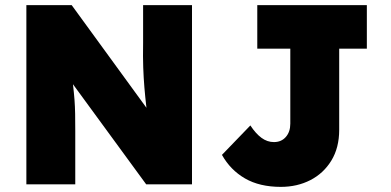

<svg xmlns="http://www.w3.org/2000/svg" viewBox="-20 -720 1528 750"><path d="M83 0V-700H260L552 -299Q547 -343 544 -379Q541 -415 539.5 -456Q538 -497 539 -553V-700H730V0H551L265 -391Q269 -357 271 -330.5Q273 -304 273.5 -275.5Q274 -247 274 -208V0ZM1077 10Q994 10 937 -23Q880 -56 847 -115L958 -230Q979 -198 1001.5 -181.5Q1024 -165 1050 -165Q1079 -165 1096.5 -185Q1114 -205 1114 -237V-530H985V-700H1413V-530H1305V-213Q1305 -143 1274.5 -93Q1244 -43 1192.5 -16.5Q1141 10 1077 10Z"/></svg>

Font: Lexend ExtraBold
Style: Regular
Weight: 800
Designer: Bonnie Shaver-Troup, Thomas Jockin
Foundry: Lexend
Version: Version 1.007; ttfautohint (v1.8.3)